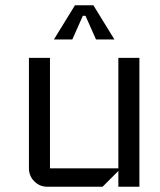

<svg xmlns="http://www.w3.org/2000/svg" viewBox="-20 -710 610 730"><path d="M510 0H430V-60L370 0H160Q131 0 110.5 -20.5Q90 -41 90 -70V-490H170V-70H430V-490H510ZM415 -560H345L305 -650H295L255 -560H185L265 -690H335Z"/></svg>

Font: Iceland
Style: Regular
Weight: 400
Designer: Cyreal (www.cyreal.org)
Foundry: Cyreal (www.cyreal.org)
Version: Version 1.001